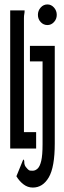

<svg xmlns="http://www.w3.org/2000/svg" viewBox="-20 -670 290 866"><path d="M194 -557Q176 -557 163.5 -570.5Q151 -584 151 -603Q151 -622 163.5 -636Q176 -650 194 -650Q211 -650 223.5 -636Q236 -622 236 -603Q236 -584 223.5 -570.5Q211 -557 194 -557ZM26 0V-623H91Q91 -613 89.5 -606.5Q88 -600 88 -588V-74H143V0ZM128 176Q105 176 86 161.5Q67 147 54 125L85 49Q90 53 89.5 59.5Q89 66 91.5 74Q94 82 105 93Q111 99 115.5 99.5Q120 100 128 100Q139 100 149.5 90.5Q160 81 166 55.5Q172 30 172 -19V-393H115V-463H227V-23Q227 84 200 130Q173 176 128 176Z"/></svg>

Font: Inconsolata UltraCondensed SemiBold
Style: Regular
Weight: 600
Width: 1
Monospace: yes
Designer: Raph Levien, Cyreal, Brenton Simpson
Foundry: Raph Levien, Cyreal, Google
Version: Version 3.001; ttfautohint (v1.8.2.53-6de2)